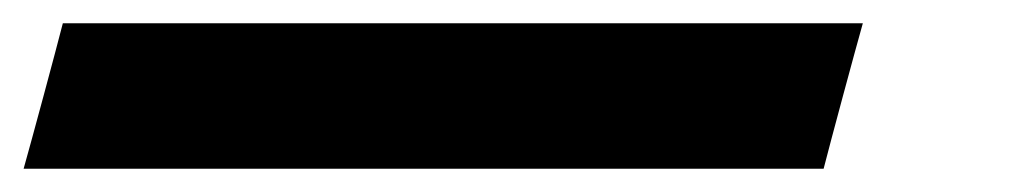

<svg xmlns="http://www.w3.org/2000/svg" viewBox="-54 -20 885 165"><path d="M-33.7 125H653.8Q659.2 104 670.4 62.5Q681.6 21 687.5 0H0Q-5.4 21 -16.6 62.5Q-27.8 104 -33.7 125Z"/></svg>

Font: Faithful 32x
Style: SemiboldOblique
Weight: 400
Foundry: Faithful Resource Pack
Version: Version 1.0; January 27, 2023